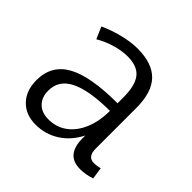

<svg xmlns="http://www.w3.org/2000/svg" viewBox="-151 -743 914 914"><g transform="rotate(45 306.0 -286.0)"><path d="M199 14Q132 14 92 -27.5Q52 -69 52 -139Q52 -240 136.5 -287Q221 -334 403 -334V-372Q403 -454 374 -490Q345 -526 279 -526Q242 -526 198.5 -513.5Q155 -501 116 -478L90 -538Q137 -560 190 -573Q243 -586 286 -586Q386 -586 434 -536Q482 -486 482 -382V-108Q482 -53 524 -53Q546 -53 565 -59L574 1Q535 14 498 14Q403 14 403 -99V-117Q371 -54 317.5 -20Q264 14 199 14ZM224 -47Q278 -47 318 -76.5Q358 -106 380.5 -159.5Q403 -213 403 -283Q263 -282 195 -248Q127 -214 127 -144Q127 -99 153 -73Q179 -47 224 -47Z"/></g></svg>

Font: Fauna One
Style: Regular
Weight: 400
Designer: Eduardo Rodriguez Tunni
Foundry: Eduardo Rodriguez Tunni
Version: Version 2.001; ttfautohint (v1.8.4.7-5d5b);gftools[0.9.23]